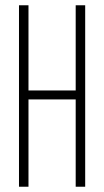

<svg xmlns="http://www.w3.org/2000/svg" viewBox="-20 -708 394 728"><path d="M52 0V-688H88V-365H267V-688H303V0H267V-331H88V0Z"/></svg>

Font: Saira UltraCondensed Thin
Style: Regular
Weight: 250
Width: 1
Designer: Hector Gatti with collaboration of the Omnibus-Type team
Foundry: Omnibus-Type
Version: Version 1.101